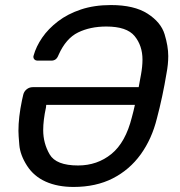

<svg xmlns="http://www.w3.org/2000/svg" viewBox="-20 -730 711 760"><path d="M639 -439Q632 -396 622 -349Q612 -302 601 -261Q581 -180 537 -119Q493 -58 426.5 -24Q360 10 271 10Q208 10 161 -11Q114 -32 87 -74Q60 -116 56.5 -156Q53 -196 53 -212Q53 -266 67 -333L72 -355Q75 -368 85.5 -376.5Q96 -385 110 -385H529Q531 -398 533.5 -410Q536 -422 538 -434Q544 -467 544 -494Q544 -549 513 -587Q482 -625 401 -625Q337 -625 289 -601.5Q241 -578 212 -513Q207 -500 200 -495Q193 -490 183 -490H130Q121 -490 116.5 -494.5Q112 -499 112 -505Q112 -507 113 -510Q123 -546 147 -581Q171 -616 209.5 -645.5Q248 -675 300.5 -692.5Q353 -710 419 -710Q511 -710 564 -676Q617 -642 631.5 -594.5Q646 -547 646 -508Q646 -475 639 -439ZM289 -75Q365 -75 421 -120.5Q477 -166 502 -266Q506 -279 508.5 -291Q511 -303 514 -315H163L162 -305Q151 -254 151 -215Q151 -163 176.5 -119Q202 -75 289 -75Z"/></svg>

Font: SVN-Rubik
Style: Italic
Weight: 400
Italic angle: -12°
Designer: Hubert and Fischer
Foundry: Hubert & Fischer
Version: Version 2.101; ttfautohint (v1.8.3)